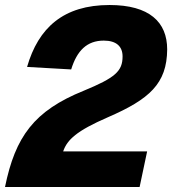

<svg xmlns="http://www.w3.org/2000/svg" viewBox="-22 -746 687 766"><path d="M-2 0H535L565 -142H230C246 -189 284 -224 408 -278C574 -350 644 -412 645 -549C645 -658 574 -726 415 -726C231 -726 131 -635 86 -479L262 -469C285 -544 325 -584 392 -584C443 -584 467 -560 467 -521C467 -462 438 -436 312 -384C114 -304 39 -201 -2 0Z"/></svg>

Font: Geist ExtraBold
Style: Italic
Weight: 800
Italic angle: -12°
Designer: Basement.studio, Andrés Briganti, Mateo Zaragoza
Foundry: Basement.studio, Vercel, Andrés Briganti, Guido Ferreyra, Mateo Zaragoza
Version: Version 1.500